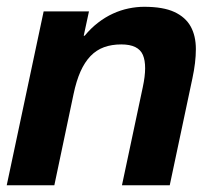

<svg xmlns="http://www.w3.org/2000/svg" viewBox="-39 -551 652 571"><path d="M225.6 -517.1 210 -444.8H212.9Q231.4 -467.3 252.7 -483.6Q273.9 -500 296.9 -510.5Q319.8 -521 343.5 -525.9Q367.2 -530.8 389.6 -530.8Q446.3 -530.8 479.5 -515.4Q512.7 -500 528.1 -472.2Q543.5 -444.3 543.5 -405Q543.5 -365.7 533.2 -317.9L465.8 0H323.7L385.7 -292Q399.4 -356 386 -387.5Q372.6 -418.9 321.8 -418.9Q293 -418.9 270.3 -410.6Q247.6 -402.3 230.2 -384.3Q212.9 -366.2 200.4 -338.4Q188 -310.5 179.7 -271L122.6 0H-19L90.8 -517.1Z"/></svg>

Font: XB Khoramshahr
Style: Bold Italic
Weight: 700
Italic angle: -12°
Designer: Behnam
Foundry: Irmug
Version: Version 8.005 2009